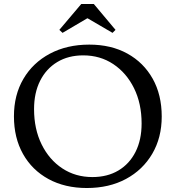

<svg xmlns="http://www.w3.org/2000/svg" viewBox="-20 -934 882 964"><path d="M416 10Q306 10 223.5 -35Q141 -80 95.5 -161Q50 -242 50 -350Q50 -457 97.5 -538Q145 -619 230.5 -664.5Q316 -710 428 -710Q538 -710 619.5 -665Q701 -620 746.5 -539Q792 -458 792 -349Q792 -243 744.5 -162Q697 -81 612.5 -35.5Q528 10 416 10ZM444 -45Q519 -45 574.5 -78Q630 -111 660.5 -171.5Q691 -232 691 -314Q691 -414 653 -491Q615 -568 549 -612Q483 -656 398 -656Q323 -656 267.5 -622.5Q212 -589 181.5 -528.5Q151 -468 151 -386Q151 -286 189 -209Q227 -132 293 -88.5Q359 -45 444 -45ZM294 -769 278 -784 388 -914H451L560 -784L545 -769L420 -842H418Z"/></svg>

Font: Hedvig Letters Serif 14pt
Style: Regular
Weight: 400
Designer: Alexander Örn & Tor Weibull
Foundry: Kanon Foundry
Version: Version 1.000; ttfautohint (v1.8.4.7-5d5b)